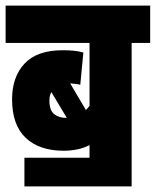

<svg xmlns="http://www.w3.org/2000/svg" viewBox="-20 -642 555 684"><path d="M67 -80H299V-125Q277 -114 254 -109.5Q231 -105 207 -105Q120 -105 71.5 -151Q23 -197 23 -288Q23 -368 67.5 -415.5Q112 -463 203 -463Q223 -463 240.5 -461.5Q258 -460 277 -455L266 -340Q259 -342 250 -343Q241 -344 230 -345L286 -250Q293 -257 299 -265V-489H0V-622H515V-489H449V22H67ZM156 -284Q156 -249 173 -235.5Q190 -222 216 -222H218L163 -314Q156 -301 156 -284Z"/></svg>

Font: Noto Sans Devanagari UI ExtraCondensed Black
Style: Regular
Weight: 900
Width: 2
Designer: Jelle Bosma - Monotype Design Team
Foundry: Monotype Imaging Inc.
Version: Version 2.003